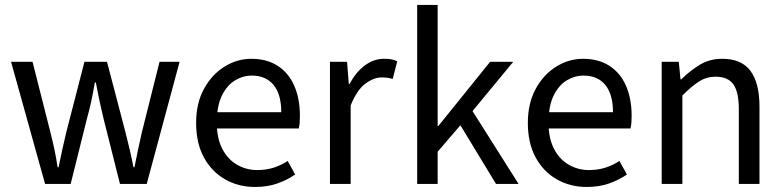

<svg xmlns="http://www.w3.org/2000/svg" viewBox="-20 -732 3118 764"><path d="M159.4 0 24 -486H109.5L180.7 -205.1Q189.1 -172.1 196.2 -139.1Q203.4 -106.2 209.1 -66.8H213.1Q220.9 -106.2 228.4 -139.1Q235.9 -172.1 243.6 -205.1L316 -486H405.8L479.4 -205.1Q487.8 -172.1 495.6 -139.1Q503.4 -106.2 511.1 -66.8H515.1Q522.9 -106.2 529.8 -139.1Q536.6 -172.1 544.4 -205.1L614.8 -486H694.6L563.8 0H457.4L391.9 -260.5Q383.8 -294.3 376.5 -327.8Q369.2 -361.3 361.3 -403.8H357.3Q350.1 -361.3 342.8 -327.4Q335.4 -293.5 325.9 -259.7L261.2 0Z M994.4 12Q928.8 12 875.7 -18.3Q822.5 -48.6 791.4 -105.5Q760.4 -162.5 760.4 -242.9Q760.4 -322.1 792.1 -379.2Q823.7 -436.4 873.8 -467.2Q923.8 -498 979.9 -498Q1042.3 -498 1085.5 -469.7Q1128.8 -441.5 1151.1 -390.3Q1173.4 -339.2 1173.4 -270Q1173.4 -257.5 1172.5 -245.2Q1171.6 -232.9 1168.9 -220.8H819.3V-285.6H1099.2Q1099.2 -356.4 1068.7 -393.9Q1038.1 -431.3 981.1 -431.3Q947.7 -431.3 916 -412.7Q884.3 -394 863.5 -352.8Q842.7 -311.5 842.7 -243.7Q842.7 -181.8 864.4 -139.9Q886.2 -98 923.1 -76.6Q959.9 -55.3 1003.7 -55.3Q1039.2 -55.3 1069.4 -65Q1099.7 -74.8 1124.7 -91.6L1154.6 -37.7Q1123.3 -16 1083.7 -2Q1044.1 12 994.4 12Z M1293 0V-486.1H1361L1367.9 -397.6H1370.6Q1395.5 -444.1 1431.1 -471.1Q1466.8 -498.1 1508.9 -498.1Q1524.9 -498.1 1537.2 -495.9Q1549.5 -493.7 1560.7 -488.1L1542.6 -417.9Q1532.2 -420.9 1522.8 -422.4Q1513.3 -423.9 1498.2 -423.9Q1467.4 -423.9 1433.8 -399.1Q1400.2 -374.3 1375.3 -312.1V0Z M1640 0V-712.4H1721.5V-230.7H1724.3L1930.3 -486.1H2022.3L1860.2 -290L2043.6 0H1953.7L1812 -233.6L1721.5 -128.3V0Z M2314.4 12Q2248.8 12 2195.7 -18.3Q2142.5 -48.6 2111.4 -105.5Q2080.4 -162.5 2080.4 -242.9Q2080.4 -322.1 2112.1 -379.2Q2143.7 -436.4 2193.8 -467.2Q2243.8 -498 2299.9 -498Q2362.3 -498 2405.5 -469.7Q2448.8 -441.5 2471.1 -390.3Q2493.4 -339.2 2493.4 -270Q2493.4 -257.5 2492.5 -245.2Q2491.6 -232.9 2488.9 -220.8H2139.3V-285.6H2419.2Q2419.2 -356.4 2388.7 -393.9Q2358.1 -431.3 2301.1 -431.3Q2267.7 -431.3 2236 -412.7Q2204.3 -394 2183.5 -352.8Q2162.7 -311.5 2162.7 -243.7Q2162.7 -181.8 2184.4 -139.9Q2206.2 -98 2243.1 -76.6Q2279.9 -55.3 2323.7 -55.3Q2359.2 -55.3 2389.4 -65Q2419.7 -74.8 2444.7 -91.6L2474.6 -37.7Q2443.3 -16 2403.7 -2Q2364.1 12 2314.4 12Z M2613 0V-486.1H2681L2687.9 -416H2690.6Q2725.7 -450.7 2764.8 -474.4Q2804 -498.1 2853.7 -498.1Q2931 -498.1 2966.6 -449.5Q3002.1 -401 3002.1 -308V0H2919.9V-297.4Q2919.9 -365.6 2898.4 -396.1Q2876.9 -426.7 2828.2 -426.7Q2790.9 -426.7 2761.6 -407.8Q2732.3 -389 2695.3 -352V0Z"/></svg>

Font: Source Sans 3 VF
Style: Regular
Weight: 200
Designer: Paul D. Hunt
Foundry: Adobe
Version: Version 3.046;hotconv 1.0.118;makeotfexe 2.5.65603